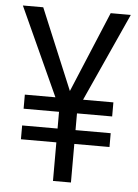

<svg xmlns="http://www.w3.org/2000/svg" viewBox="-51 -730 555 770"><g transform="rotate(5 226.5 -345.0)"><path d="M191.4 -155.3H48.8V-210.9H191.4V-278.3H48.8V-335H171.9L9.8 -690.4H91.8L227.5 -365.2L363.3 -690.4H444.3L283.2 -335H405.3V-278.3H263.7V-210.9H405.3V-155.3H263.7V0H191.4Z"/></g></svg>

Font: DINish
Style: Regular
Weight: 400
Designer: Bert Driehuis
Foundry: Playbeing
Version: Version 3.008; git-95204e4c-release